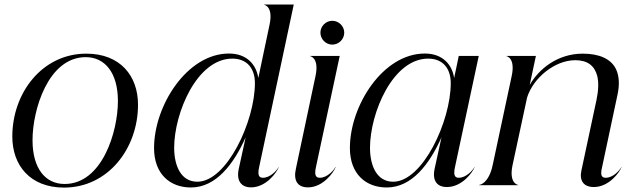

<svg xmlns="http://www.w3.org/2000/svg" viewBox="-20 -820 2800 850"><path d="M263.5 10.5C458.5 10.5 591 -163 591 -356.5C591 -483.5 513 -582.5 362 -582.5C167 -582.5 34.5 -409 34.5 -215.5C34.5 -89 112.5 10.5 263.5 10.5ZM266 -5.5C181.5 -5.5 124 -73 124 -199.5C124 -335 194 -567 359.5 -567C444 -567 502 -498.5 502 -373C502 -236 432 -5.5 266 -5.5Z M825 10C936.5 10 1014.5 -93.5 1067.5 -212L1037 -72.5C1025.5 -19.5 1048 9.5 1091.5 9.5C1158.5 9.5 1205.5 -57 1214 -80H1213C1206.5 -66.5 1177 -33 1144 -33C1124.5 -33 1120 -47.5 1127.5 -81.5L1280.5 -800H1149.5V-798.5C1152 -798.5 1190 -790 1173.5 -711.5L1123.5 -474.5C1115 -533 1073.5 -583 993.5 -583C808.5 -583 662 -353 662 -164.5C662 -49 733.5 10 825 10ZM853.5 -15.5C783 -15.5 751.5 -82.5 751 -165C751 -320 852 -560.5 1008.5 -560.5C1074.5 -560.5 1108.5 -516 1108.5 -452C1108.5 -283 984 -15.5 853.5 -15.5Z M1377 -484.5 1290 -73.5C1278 -20 1297.5 9.5 1343.5 9.5C1410.5 9.5 1457 -57 1466 -80H1464.5C1458.5 -66.5 1428.5 -33 1396 -33C1376 -33 1371.5 -47.5 1379 -81.5L1484 -572.5H1352.5V-571.5C1355 -571.5 1393.5 -562.5 1377 -484.5ZM1451 -622.5C1480 -622.5 1504 -646.5 1504 -675.5C1504 -704 1480 -728 1451 -728C1422.5 -728 1398.5 -704 1398.5 -675.5C1398.5 -646.5 1422.5 -622.5 1451 -622.5Z M1692 10C1803.5 10 1881.5 -93.5 1934.5 -212L1904 -72.5C1893 -19.5 1915 8 1958.5 8C2025.5 8 2072.5 -57 2081 -80H2080C2073.5 -66.5 2044 -33 2011 -33C1991.5 -33 1987 -47.5 1994.5 -81.5L2099.5 -572.5H2011L1990.5 -474.5C1982 -533 1940.5 -583 1860.5 -583C1675.5 -583 1529 -353 1529 -164.5C1529 -49 1600.5 10 1692 10ZM1720.5 -15.5C1650 -15.5 1618.5 -82.5 1618 -165C1618 -320 1719 -560.5 1875.5 -560.5C1941.5 -560.5 1975.5 -516 1975.5 -452C1975.5 -283 1851 -15.5 1720.5 -15.5Z M2245.5 -484.5 2161 -88.5C2144 -10 2106.5 -1.5 2101.5 -1.5V0H2273.5V-1.5C2271 -1.5 2232.5 -10 2249 -88.5L2313.5 -388.5C2341 -475.5 2436 -553.5 2527 -553.5C2580.5 -553.5 2612 -529.5 2624 -484C2631 -455.5 2629.5 -419 2620.5 -376.5L2554 -65.5C2544 -20 2563.5 8 2609 8C2676 8 2723 -57 2731.5 -80H2730.5C2724 -66.5 2694.5 -33 2661.5 -33C2642 -33 2638.5 -47.5 2644 -73L2714 -402C2723.5 -446 2721 -484.5 2707.5 -513C2685.5 -560 2632 -582.5 2560 -582.5C2447 -582.5 2364 -513 2325 -443.5L2352.5 -572.5H2221.5V-571.5C2224 -571.5 2262 -562.5 2245.5 -484.5Z"/></svg>

Font: Beautique Display Italic
Style: Regular
Weight: 400
Italic angle: -12°
Designer: Nhat-Quang Ngo
Version: Version 1.100;Glyphs 3.2.3 (3260)